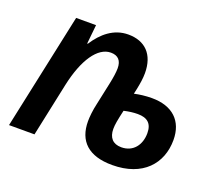

<svg xmlns="http://www.w3.org/2000/svg" viewBox="-99 -693 965 843"><g transform="rotate(20 383.5 -271.5)"><path d="M496 10C639 10 712 -75 712 -185C712 -274 657 -326 561 -326C530 -326 501 -322 479 -317L484 -340C490 -368 494 -395 494 -418C494 -506 446 -553 368 -553C300 -553 250 -510 214 -454H211L220 -543H127L11 0H130L183 -250C210 -376 262 -452 323 -452C357 -452 374 -433 374 -397C374 -379 370 -352 364 -324L342 -221C334 -187 331 -155 331 -135C331 -42 385 10 496 10ZM507 -77C467 -77 447 -101 447 -141C447 -161 451 -183 462 -231C484 -236 505 -239 526 -239C571 -239 594 -219 594 -174C594 -120 563 -77 507 -77Z"/></g></svg>

Font: Noto Sans SemiCondensed SemiBold
Style: Italic
Weight: 600
Width: 4
Italic angle: -12°
Designer: Monotype Design Team
Foundry: Monotype Imaging Inc.
Version: Version 2.013